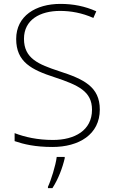

<svg xmlns="http://www.w3.org/2000/svg" viewBox="-20 -744 584 985"><path d="M492 -182C492 -299 410 -338 283 -379C177 -414 103 -444 103 -545C103 -643 186 -688 288 -688C343 -688 400 -678 459 -652L474 -686C416 -712 356 -724 290 -724C163 -724 63 -662 63 -544C63 -426 142 -386 259 -348C383 -307 452 -275 452 -181C452 -75 363 -26 252 -26C172 -26 107 -41 55 -61V-20C102 -4 160 10 249 10C385 10 492 -54 492 -182ZM312 68V61H271C266 104 241 183 226 214V221H249C279 175 301 116 312 68Z"/></svg>

Font: Noto Sans Ethiopic ExtraLight
Style: Regular
Weight: 200
Designer: Monotype Design Team
Foundry: Monotype Imaging Inc.
Version: Version 2.102